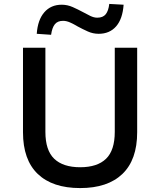

<svg xmlns="http://www.w3.org/2000/svg" viewBox="-20 -948 816 977"><path d="M388 9Q247 9 172 -63Q97 -135 97 -275V-705H211V-277Q211 -183 256 -140Q301 -97 388 -97Q475 -97 519.5 -140Q564 -183 564 -277V-705H678V-275Q678 -135 603 -63Q528 9 388 9ZM240 -771 167 -776Q172 -847 205.5 -885.5Q239 -924 294 -924Q323 -924 350 -912Q377 -900 401 -887Q421 -876 439.5 -867Q458 -858 475 -858Q504 -858 518 -875.5Q532 -893 536 -928L609 -924Q604 -852 571 -814Q538 -776 482 -776Q453 -776 426.5 -788Q400 -800 376 -813Q356 -825 337 -833.5Q318 -842 301 -842Q273 -842 259 -824.5Q245 -807 240 -771Z"/></svg>

Font: Nunito Sans 6pt SemiBold
Style: Regular
Weight: 600
Version: Version 3.101;gftools[0.9.27]